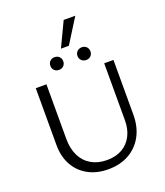

<svg xmlns="http://www.w3.org/2000/svg" viewBox="-179 -1138 1091 1268"><g transform="rotate(-20 366.0 -504.0)"><path d="M362.2 9.4Q282 9.4 221.4 -23.6Q160.7 -56.5 127.1 -117Q93.5 -177.5 93.5 -259V-658H168.4V-273.7Q168.4 -205 193.4 -155Q218.4 -104.9 265 -77.9Q311.7 -50.8 374.7 -50.8Q437.2 -50.8 481.8 -76.5Q526.5 -102.3 550.4 -149Q574.4 -195.8 574.4 -257.5V-658H639.4V-273.3Q639.4 -187.9 604.9 -124.4Q570.5 -60.9 508.3 -25.8Q446.2 9.4 362.2 9.4ZM279.7 -718.9Q259.7 -718.9 247.1 -731.5Q234.5 -744.1 234.5 -763Q234.5 -783.2 247.1 -795.7Q259.7 -808.2 279.7 -808.2Q299.7 -808.2 312.3 -795.7Q324.9 -783.2 324.9 -763Q324.9 -744.1 312.3 -731.5Q299.7 -718.9 279.7 -718.9ZM471.4 -718.9Q451.3 -718.9 438.2 -731.5Q425.1 -744.1 425.1 -763Q425.1 -783.2 438.2 -795.7Q451.3 -808.2 471.4 -808.2Q491 -808.2 503.5 -795.7Q516 -783.2 516 -763Q516 -744.1 503.5 -731.5Q491 -718.9 471.4 -718.9ZM339 -846.5 420.8 -1018.5H502.5L394.6 -846.5Z"/></g></svg>

Font: Ysabeau
Style: Bold
Weight: 700
Designer: Christian Thalmann (Catharsis Fonts)
Version: Version 2.000;gftools[0.9.27.dev2+g8671c4b]